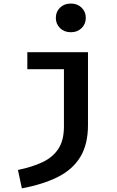

<svg xmlns="http://www.w3.org/2000/svg" viewBox="-20 -816 640 1054"><path d="M463 -529.5V-129.5Q463 -24 421.2 45Q379.5 114 298.5 155Q217.5 196 100 218L78.5 117Q158.5 100.5 214.8 73.5Q271 46.5 301 0Q331 -46.5 331 -121V-436H130V-529.5ZM369 -796.5Q405 -796.5 428 -774Q451 -751.5 451 -718Q451 -684.5 428 -661.8Q405 -639 369 -639Q332.5 -639 309.5 -661.8Q286.5 -684.5 286.5 -718Q286.5 -751.5 309.5 -774Q332.5 -796.5 369 -796.5Z"/></svg>

Font: Fira Code Light SemiBold
Style: Regular
Weight: 600
Monospace: yes
Version: Version 5.002